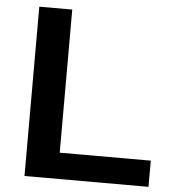

<svg xmlns="http://www.w3.org/2000/svg" viewBox="-53 -788 741 836"><g transform="rotate(5 318.0 -370.0)"><path d="M85 0V-740H229V-114.5H627V0Z"/></g></svg>

Font: Encode Sans Expanded SemiBold
Style: Regular
Weight: 600
Width: 7
Designer: Multiple Designers
Foundry: Impallari Type
Version: Version 2.000